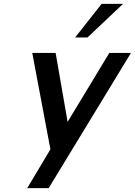

<svg xmlns="http://www.w3.org/2000/svg" viewBox="-20 -774 698 994"><path d="M617 -754H506L369 -580H433ZM121 200H232L658 -500H546L330 -143L268 -500H147L241 -1Z"/></svg>

Font: Perun Medium Italic
Style: Regular
Weight: 500
Italic angle: -12°
Foundry: Copyright (c) Stefan Peev, Context Ltd, 2016
Version: Version 1.026